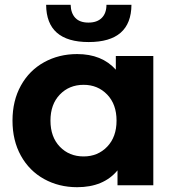

<svg xmlns="http://www.w3.org/2000/svg" viewBox="-20 -771 730 799"><path d="M618 -538V0H469V-62Q411 8 301 8Q225 8 163.5 -26Q102 -60 67 -123Q32 -186 32 -269Q32 -352 67 -415Q102 -478 163.5 -512Q225 -546 301 -546Q404 -546 462 -481V-538ZM465 -269Q465 -337 426 -377.5Q387 -418 328 -418Q268 -418 229 -377.5Q190 -337 190 -269Q190 -201 229 -160.5Q268 -120 328 -120Q387 -120 426 -160.5Q465 -201 465 -269ZM172 -751H274Q275 -716 293.5 -696.5Q312 -677 348 -677Q384 -677 403.5 -696.5Q423 -716 423 -751H527Q526 -596 349 -596Q173 -596 172 -751Z"/></svg>

Font: Montserrat Alternates
Style: Bold
Weight: 700
Designer: Julieta Ulanovsky
Foundry: Julieta Ulanovsky
Version: Version 7.200